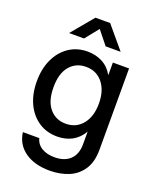

<svg xmlns="http://www.w3.org/2000/svg" viewBox="-169 -825 914 1132"><g transform="rotate(20 288.0 -259.0)"><path d="M283.2 210.9Q188.5 210.9 128.4 168.9Q68.4 127 58.1 51.3H161.1Q170.9 88.9 203.6 107.9Q236.3 127 283.2 127Q345.7 127 380.9 93.3Q416 59.6 416 -2.9V-81.1H415.5Q388.7 -36.1 347.9 -14.6Q307.1 6.8 256.3 6.8Q189 6.8 138.7 -27.1Q88.4 -61 60.5 -120.8Q32.7 -180.7 32.7 -259.3Q32.7 -337.9 60.8 -397.9Q88.9 -458 139.2 -491.9Q189.5 -525.9 255.9 -525.9Q306.2 -525.9 348.1 -504.4Q390.1 -482.9 416 -437H416.5V-515.6H518.1V-6.8Q518.1 71.3 486.3 119.1Q454.6 167 401.4 189Q348.1 210.9 283.2 210.9ZM277.3 -81.5Q343.3 -81.5 382.6 -130.1Q421.9 -178.7 421.9 -259.8Q421.9 -340.8 382.6 -389.4Q343.3 -438 277.3 -438Q214.8 -438 176 -392.3Q137.2 -346.7 137.2 -259.8Q137.2 -172.9 176 -127.2Q214.8 -81.5 277.3 -81.5ZM208 -590.8H114.7V-591.3L229.5 -729H321.8L437.5 -591.3V-590.8H343.8L275.9 -675.3Z"/></g></svg>

Font: Inter Display Medium
Style: Regular
Weight: 500
Designer: Rasmus Andersson
Foundry: rsms
Version: Version 4.001;git-9221beed3